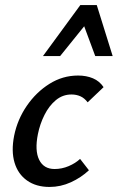

<svg xmlns="http://www.w3.org/2000/svg" viewBox="-20 -729 466 760"><path d="M176 11Q123 11 87 -14.5Q51 -40 37.5 -85.5Q24 -131 36 -192Q49 -256 86 -310Q123 -364 175.5 -397Q228 -430 289 -430Q322 -430 348 -419Q374 -408 390 -384L327 -324Q314 -341 298 -348Q282 -355 263 -355Q228 -355 201 -332.5Q174 -310 156 -274Q138 -238 130 -198Q117 -133 135 -96.5Q153 -60 196 -60Q225 -60 252 -71.5Q279 -83 297 -100L332 -55Q301 -26 260.5 -7.5Q220 11 176 11ZM150 -507 298 -709H363L335 -652L218 -507ZM357 -507 304 -650 298 -709H363L426 -507Z"/></svg>

Font: Ysabeau SemiBold
Style: Italic
Weight: 600
Italic angle: -12°
Designer: Christian Thalmann (Catharsis Fonts)
Version: Version 2.002